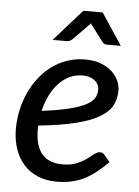

<svg xmlns="http://www.w3.org/2000/svg" viewBox="-52 -759 585 806"><g transform="rotate(5 240.0 -356.0)"><path d="M27.5 0ZM442.5 -397Q442.5 -364 429 -336Q415.5 -308 379.5 -285.8Q343.5 -263.5 280.8 -247.2Q218 -231 120 -221Q119.5 -216 119.5 -211.2Q119.5 -206.5 119.5 -202Q119.5 -136 148.2 -101.8Q177 -67.5 235 -67.5Q270.5 -67.5 294.5 -77.5Q318.5 -87.5 335.2 -99.8Q352 -112 364.5 -122Q377 -132 389.5 -132Q399.5 -132 407 -123L431 -94Q405 -67.5 380.5 -48.5Q356 -29.5 330.2 -17Q304.5 -4.5 276.8 1.2Q249 7 216.5 7Q173 7 138 -7.5Q103 -22 78.5 -49Q54 -76 40.8 -114.2Q27.5 -152.5 27.5 -199.5Q27.5 -239 35.8 -277.8Q44 -316.5 60 -351.5Q76 -386.5 99 -416.2Q122 -446 151.5 -468Q181 -490 216.5 -502.2Q252 -514.5 292.5 -514.5Q331 -514.5 359.2 -503.5Q387.5 -492.5 406 -475.2Q424.5 -458 433.5 -437.2Q442.5 -416.5 442.5 -397ZM287 -446.5Q256.5 -446.5 231 -434Q205.5 -421.5 185.5 -399.5Q165.5 -377.5 151 -347.8Q136.5 -318 128.5 -283.5Q203 -293 248.2 -304.8Q293.5 -316.5 317.8 -330.5Q342 -344.5 349.8 -360.2Q357.5 -376 357.5 -393.5Q357.5 -402.5 353.8 -411.8Q350 -421 341.5 -428.8Q333 -436.5 319.8 -441.5Q306.5 -446.5 287 -446.5ZM436 -584.5H377.5Q372 -584.5 367 -586.5Q362 -588.5 357.5 -594.5L309.5 -658Q307.5 -660 306 -662.5Q304.5 -665 303 -667.5L294 -658L231.5 -594.5Q221.5 -584.5 209 -584.5H148.5L266.5 -717.5H348Z"/></g></svg>

Font: Lato Medium
Style: Italic
Weight: 500
Italic angle: -7°
Designer: Lukasz Dziedzic
Foundry: tyPoland Lukasz Dziedzic
Version: Version 2.006; 2014-01-15